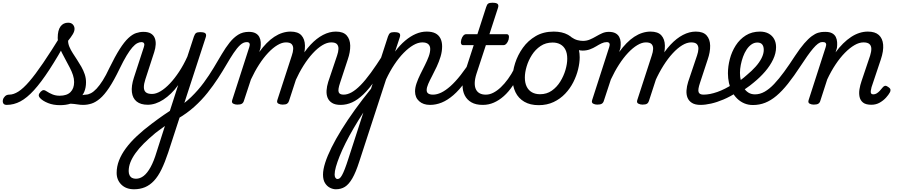

<svg xmlns="http://www.w3.org/2000/svg" viewBox="-208 -750 6560 1404"><path d="M-159 17Q-178 17 -184 5.5Q-190 -6 -186.5 -20.5Q-183 -35 -171 -46.5Q-159 -58 -140 -58Q-109 -58 -73.5 -80.5Q-38 -103 6 -154Q50 -205 107.5 -289.5Q165 -374 241 -497L290 -471Q214 -334 153 -240.5Q92 -147 40.5 -90.5Q-11 -34 -59 -8.5Q-107 17 -159 17ZM231 19Q181 19 143 3.5Q105 -12 87 -31Q75 -43 75.5 -54Q76 -65 89 -79Q101 -91 111 -91Q121 -91 135 -81Q151 -70 175 -60Q199 -50 228 -50Q281 -50 307.5 -76.5Q334 -103 334 -150Q334 -175 325.5 -201Q317 -227 303 -254Q289 -281 274 -308.5Q259 -336 245 -363.5Q231 -391 222.5 -418.5Q214 -446 214 -472Q214 -529 234.5 -556.5Q255 -584 290 -584Q313 -584 325 -570.5Q337 -557 337 -539Q337 -521 324.5 -500Q312 -479 290 -452Q290 -430 299.5 -407.5Q309 -385 324 -361.5Q339 -338 355.5 -313Q372 -288 387 -261.5Q402 -235 411.5 -207Q421 -179 421 -148Q421 -70 369 -25.5Q317 19 231 19ZM399 17Q380 17 358.5 13.5Q337 10 312 8.5Q287 7 254 13L280 -14Q311 -28 338.5 -37.5Q366 -47 387 -52.5Q408 -58 421 -58Q430 -58 432.5 -46.5Q435 -35 431.5 -20.5Q428 -6 419.5 5.5Q411 17 399 17Z M400 17Q388 17 384.5 5.5Q381 -6 385 -20.5Q389 -35 398.5 -46.5Q408 -58 420 -58Q437 -58 457 -68.5Q477 -79 498.5 -102Q520 -125 543.5 -162Q567 -199 592 -253Q634 -339 667.5 -391.5Q701 -444 730.5 -471.5Q760 -499 787 -508Q814 -517 840 -517Q851 -517 854 -505.5Q857 -494 854 -479.5Q851 -465 843.5 -453.5Q836 -442 825 -442Q811 -442 795 -433.5Q779 -425 760 -403.5Q741 -382 718 -344Q695 -306 667 -248Q625 -161 590 -108.5Q555 -56 523 -29Q491 -2 461 7.5Q431 17 400 17Z M772 634Q714 634 679.5 600Q645 566 645 514Q645 468 662.5 423Q680 378 713 333.5Q746 289 793.5 244.5Q841 200 901 155Q924 138 945.5 122Q967 106 989 91Q1011 76 1034 61L1095 -128Q1070 -93 1042.5 -66.5Q1015 -40 986.5 -21.5Q958 -3 929.5 6.5Q901 16 872 16Q821 16 791.5 -7.5Q762 -31 756.5 -75.5Q751 -120 771 -182L844 -406Q850 -423 845.5 -432.5Q841 -442 826 -442Q812 -442 805.5 -453.5Q799 -465 800.5 -479.5Q802 -494 812 -505.5Q822 -517 841 -517Q875 -517 895 -505Q915 -493 923.5 -472Q932 -451 930.5 -424.5Q929 -398 920 -370L855 -170Q844 -137 844 -112.5Q844 -88 858 -75.5Q872 -63 904 -63Q933 -63 966.5 -83Q1000 -103 1034.5 -139.5Q1069 -176 1102 -226Q1135 -276 1162 -336L1210 -483Q1217 -503 1226.5 -509Q1236 -515 1255 -515Q1286 -515 1294.5 -505.5Q1303 -496 1296 -476L1022 365Q998 437 973 488.5Q948 540 918 572Q888 604 852 619Q816 634 772 634ZM786 557Q816 557 842.5 536.5Q869 516 893 472.5Q917 429 937 362L998 171Q986 180 974 189Q962 198 950.5 206Q939 214 928 223Q880 263 843.5 299.5Q807 336 782.5 370.5Q758 405 745.5 437Q733 469 733 501Q733 519 739.5 532Q746 545 758 551Q770 557 786 557Z M1090 119Q1079 125 1068.5 119.5Q1058 114 1052.5 101.5Q1047 89 1049.5 75.5Q1052 62 1067 53Q1137 11 1189.5 -40Q1242 -91 1282 -145.5Q1322 -200 1354 -253.5Q1386 -307 1414 -354.5Q1442 -402 1471 -438.5Q1500 -475 1533.5 -496Q1567 -517 1611 -517Q1629 -517 1636.5 -505.5Q1644 -494 1642 -479.5Q1640 -465 1628.5 -453.5Q1617 -442 1596 -442Q1571 -442 1548 -420.5Q1525 -399 1500.5 -362.5Q1476 -326 1448.5 -278.5Q1421 -231 1386.5 -178Q1352 -125 1309.5 -71.5Q1267 -18 1212.5 31Q1158 80 1090 119Z M1527 15Q1511 15 1497.5 8Q1484 1 1490 -18L1615 -406Q1621 -423 1616.5 -432.5Q1612 -442 1597 -442Q1581 -442 1575 -453.5Q1569 -465 1571.5 -479.5Q1574 -494 1584.5 -505.5Q1595 -517 1612 -517Q1642 -517 1660.5 -507Q1679 -497 1688 -480Q1697 -463 1698.5 -442Q1700 -421 1697 -399L1688 -370Q1714 -406 1741.5 -434Q1769 -462 1798 -481Q1827 -500 1857 -509.5Q1887 -519 1917 -519Q1971 -519 1996 -491.5Q2021 -464 2022 -417Q2023 -370 2004 -315L1905 -11Q1901 2 1891 8.5Q1881 15 1858 15Q1842 15 1828 8Q1814 1 1820 -18L1926 -344Q1935 -370 1936 -391.5Q1937 -413 1925.5 -426.5Q1914 -440 1883 -440Q1854 -440 1820.5 -420Q1787 -400 1753 -364Q1719 -328 1687 -278.5Q1655 -229 1627 -169L1575 -11Q1571 2 1560.5 8.5Q1550 15 1527 15ZM2282 17Q2243 17 2220 2.5Q2197 -12 2187.5 -35.5Q2178 -59 2180 -89Q2182 -119 2192 -151L2257 -344Q2266 -370 2267 -391.5Q2268 -413 2256.5 -426.5Q2245 -440 2214 -440Q2183 -440 2148.5 -419Q2114 -398 2079 -360Q2044 -322 2011.5 -270.5Q1979 -219 1951 -157H1914Q1943 -242 1981 -309Q2019 -376 2063 -423Q2107 -470 2154 -494.5Q2201 -519 2248 -519Q2302 -519 2327 -491Q2352 -463 2353 -416.5Q2354 -370 2335 -315L2279 -145Q2262 -95 2268.5 -76.5Q2275 -58 2304 -58Q2319 -58 2325 -46.5Q2331 -35 2328.5 -20.5Q2326 -6 2314.5 5.5Q2303 17 2282 17Z M2283 17Q2269 17 2262.5 5.5Q2256 -6 2258.5 -20.5Q2261 -35 2272.5 -46.5Q2284 -58 2305 -58Q2333 -58 2363.5 -75Q2394 -92 2428.5 -127Q2463 -162 2503.5 -217.5Q2544 -273 2593 -350Q2602 -363 2614.5 -361.5Q2627 -360 2634.5 -350.5Q2642 -341 2636 -328Q2583 -233 2537.5 -167Q2492 -101 2450 -60.5Q2408 -20 2367 -1.5Q2326 17 2283 17Z M2248 634Q2227 634 2205 623Q2183 612 2168.5 588.5Q2154 565 2154 527Q2154 490 2170 440Q2186 390 2216.5 328.5Q2247 267 2290 197.5Q2333 128 2387.5 52.5Q2442 -23 2505 -101L2629 -483Q2636 -503 2645.5 -509Q2655 -515 2674 -515Q2705 -515 2713.5 -505.5Q2722 -496 2715 -476L2681 -373Q2716 -420 2754.5 -452.5Q2793 -485 2832.5 -502Q2872 -519 2912 -519Q2951 -519 2975.5 -506.5Q3000 -494 3012.5 -469.5Q3025 -445 3025 -411Q3025 -373 3013.5 -335.5Q3002 -298 2985.5 -262.5Q2969 -227 2952 -195Q2935 -163 2923.5 -136.5Q2912 -110 2912 -91Q2912 -74 2924 -66Q2936 -58 2958 -58Q2972 -58 2978.5 -46.5Q2985 -35 2982.5 -20.5Q2980 -6 2968.5 5.5Q2957 17 2936 17Q2887 17 2857 -10Q2827 -37 2827 -82Q2827 -109 2838 -141Q2849 -173 2865.5 -206.5Q2882 -240 2899 -273.5Q2916 -307 2927 -337Q2938 -367 2938 -392Q2938 -414 2924 -427Q2910 -440 2880 -440Q2849 -440 2814.5 -420Q2780 -400 2744.5 -364Q2709 -328 2676 -278.5Q2643 -229 2615 -169L2419 432Q2394 510 2368.5 554Q2343 598 2314.5 616Q2286 634 2248 634ZM2260 559Q2269 559 2276.5 553Q2284 547 2293 531Q2302 515 2313.5 485.5Q2325 456 2340 409L2449 73Q2410 133 2377 189.5Q2344 246 2318.5 297Q2293 348 2275.5 392Q2258 436 2248.5 469.5Q2239 503 2239 526Q2239 542 2245 550.5Q2251 559 2260 559Z M2937 17Q2923 17 2916.5 5.5Q2910 -6 2912.5 -20.5Q2915 -35 2926.5 -46.5Q2938 -58 2959 -58Q2987 -58 3018.5 -73Q3050 -88 3085.5 -119.5Q3121 -151 3160.5 -201Q3200 -251 3244 -321Q3253 -335 3265.5 -333.5Q3278 -332 3285.5 -322Q3293 -312 3286 -300Q3238 -212 3194 -151.5Q3150 -91 3107 -54Q3064 -17 3022 0Q2980 17 2937 17Z M3321 17Q3272 17 3239.5 -1.5Q3207 -20 3190.5 -52.5Q3174 -85 3174.5 -128Q3175 -171 3191 -220L3256 -420H3178Q3168 -420 3164 -430Q3160 -440 3165 -460Q3171 -480 3180.5 -490Q3190 -500 3201 -500H3283L3347 -698Q3353 -718 3362.5 -724Q3372 -730 3392 -730Q3423 -730 3431.5 -720.5Q3440 -711 3433 -691L3371 -500H3497Q3508 -500 3512 -490.5Q3516 -481 3511 -460Q3505 -441 3495 -430.5Q3485 -420 3474 -420H3345L3276 -210Q3264 -172 3263.5 -143.5Q3263 -115 3272.5 -96Q3282 -77 3300 -67.5Q3318 -58 3343 -58Q3357 -58 3363.5 -46.5Q3370 -35 3367.5 -20.5Q3365 -6 3353.5 5.5Q3342 17 3321 17Z M3324 17Q3310 17 3303.5 5.5Q3297 -6 3299.5 -20.5Q3302 -35 3313.5 -46.5Q3325 -58 3346 -58Q3372 -58 3399.5 -72Q3427 -86 3454 -111.5Q3481 -137 3506.5 -172Q3532 -207 3554 -250Q3561 -264 3574 -263.5Q3587 -263 3596 -253Q3605 -243 3600 -229Q3573 -170 3542 -124Q3511 -78 3476 -47Q3441 -16 3403 0.5Q3365 17 3324 17Z M3731 19Q3669 19 3626 -6Q3583 -31 3561.5 -75.5Q3540 -120 3540 -176Q3540 -229 3559 -288.5Q3578 -348 3615.5 -400.5Q3653 -453 3709.5 -486Q3766 -519 3841 -519Q3903 -519 3945.5 -495.5Q3988 -472 4009.5 -429.5Q4031 -387 4031 -331Q4031 -291 4019.5 -243.5Q4008 -196 3984.5 -149.5Q3961 -103 3925 -65Q3889 -27 3840.5 -4Q3792 19 3731 19ZM3741 -61Q3790 -61 3827 -87Q3864 -113 3889 -153.5Q3914 -194 3927 -238.5Q3940 -283 3940 -321Q3940 -360 3927 -386Q3914 -412 3890 -425.5Q3866 -439 3833 -439Q3783 -439 3745 -413.5Q3707 -388 3681.5 -348Q3656 -308 3643 -264Q3630 -220 3630 -183Q3630 -144 3643.5 -116.5Q3657 -89 3682 -75Q3707 -61 3741 -61Z M4052 -380Q4037 -380 4016.5 -385.5Q3996 -391 3976.5 -400.5Q3957 -410 3943 -420Q3935 -427 3933 -440Q3931 -453 3935 -465Q3939 -477 3947 -483Q3955 -489 3965 -481Q3993 -462 4014.5 -456.5Q4036 -451 4055 -451Q4082 -451 4105.5 -461Q4129 -471 4151 -484Q4173 -497 4195.5 -507Q4218 -517 4243 -517Q4257 -517 4263.5 -505.5Q4270 -494 4269 -479.5Q4268 -465 4257.5 -453.5Q4247 -442 4228 -442Q4210 -442 4191 -433Q4172 -424 4151 -411Q4130 -398 4105.5 -389Q4081 -380 4052 -380Z M4159 15Q4143 15 4129.5 8Q4116 1 4122 -18L4247 -406Q4253 -423 4248.5 -432.5Q4244 -442 4229 -442Q4213 -442 4207 -453.5Q4201 -465 4203.5 -479.5Q4206 -494 4216.5 -505.5Q4227 -517 4244 -517Q4274 -517 4292.5 -507Q4311 -497 4320 -480Q4329 -463 4330.5 -442Q4332 -421 4329 -399L4320 -370Q4346 -406 4373.5 -434Q4401 -462 4430 -481Q4459 -500 4489 -509.5Q4519 -519 4549 -519Q4603 -519 4628 -491.5Q4653 -464 4654 -417Q4655 -370 4636 -315L4537 -11Q4533 2 4523 8.5Q4513 15 4490 15Q4474 15 4460 8Q4446 1 4452 -18L4558 -344Q4567 -370 4568 -391.5Q4569 -413 4557.5 -426.5Q4546 -440 4515 -440Q4486 -440 4452.5 -420Q4419 -400 4385 -364Q4351 -328 4319 -278.5Q4287 -229 4259 -169L4207 -11Q4203 2 4192.5 8.5Q4182 15 4159 15ZM4914 17Q4875 17 4852 2.5Q4829 -12 4819.5 -35.5Q4810 -59 4812 -89Q4814 -119 4824 -151L4889 -344Q4898 -370 4899 -391.5Q4900 -413 4888.5 -426.5Q4877 -440 4846 -440Q4815 -440 4780.5 -419Q4746 -398 4711 -360Q4676 -322 4643.5 -270.5Q4611 -219 4583 -157H4546Q4575 -242 4613 -309Q4651 -376 4695 -423Q4739 -470 4786 -494.5Q4833 -519 4880 -519Q4934 -519 4959 -491Q4984 -463 4985 -416.5Q4986 -370 4967 -315L4911 -145Q4894 -95 4900.5 -76.5Q4907 -58 4936 -58Q4951 -58 4957 -46.5Q4963 -35 4960.5 -20.5Q4958 -6 4946.5 5.5Q4935 17 4914 17Z M4915 17Q4896 17 4890 5.5Q4884 -6 4888.5 -20.5Q4893 -35 4905.5 -46.5Q4918 -58 4937 -58Q4982 -58 5037.5 -77.5Q5093 -97 5153 -136Q5164 -143 5174 -138Q5184 -133 5190 -121Q5196 -109 5195 -96.5Q5194 -84 5184 -77Q5131 -43 5082.5 -22.5Q5034 -2 4991.5 7.5Q4949 17 4915 17Z M5152 -128Q5180 -144 5206 -163Q5232 -182 5255 -203Q5289 -231 5317 -262Q5345 -293 5361 -325Q5377 -357 5377 -385Q5377 -411 5365.5 -425Q5354 -439 5330 -439Q5316 -439 5309.5 -451Q5303 -463 5304.5 -479Q5306 -495 5317 -507Q5328 -519 5349 -519Q5386 -519 5412.5 -504.5Q5439 -490 5453 -464.5Q5467 -439 5467 -405Q5467 -361 5445.5 -315.5Q5424 -270 5387 -227Q5350 -184 5303 -146Q5276 -123 5245.5 -102.5Q5215 -82 5183 -64Z M5298 18Q5263 18 5234 5.5Q5205 -7 5182.5 -29Q5160 -51 5145 -80Q5130 -109 5122.5 -143.5Q5115 -178 5115 -214Q5115 -265 5129 -318.5Q5143 -372 5172 -417.5Q5201 -463 5245.5 -491Q5290 -519 5350 -519Q5361 -519 5365.5 -507Q5370 -495 5367 -479Q5364 -463 5354.5 -451Q5345 -439 5330 -439Q5307 -439 5287 -425Q5267 -411 5251.5 -387.5Q5236 -364 5225.5 -335Q5215 -306 5209 -275.5Q5203 -245 5203 -217Q5203 -187 5210 -159Q5217 -131 5230.5 -108.5Q5244 -86 5264.5 -73Q5285 -60 5313 -60Q5349 -60 5383.5 -79.5Q5418 -99 5453 -136Q5488 -173 5526 -225Q5564 -277 5606 -342Q5643 -398 5673 -432.5Q5703 -467 5728 -485.5Q5753 -504 5775 -510.5Q5797 -517 5818 -517Q5831 -517 5836 -505.5Q5841 -494 5838.5 -479.5Q5836 -465 5827 -453.5Q5818 -442 5802 -442Q5789 -442 5773 -430Q5757 -418 5737.5 -395Q5718 -372 5695 -339.5Q5672 -307 5646 -267Q5597 -192 5554 -138Q5511 -84 5470 -49.5Q5429 -15 5387 1.5Q5345 18 5298 18Z M5742 15Q5726 15 5712.5 8Q5699 1 5705 -18L5830 -406Q5836 -423 5831.5 -432.5Q5827 -442 5812 -442Q5798 -442 5792.5 -453.5Q5787 -465 5789 -479.5Q5791 -494 5800.5 -505.5Q5810 -517 5827 -517Q5858 -517 5876.5 -507Q5895 -497 5903.5 -480Q5912 -463 5913.5 -442Q5915 -421 5912 -399L5902 -367Q5929 -404 5957.5 -432Q5986 -460 6015.5 -479.5Q6045 -499 6076 -509Q6107 -519 6138 -519Q6191 -519 6218.5 -494Q6246 -469 6250 -423.5Q6254 -378 6233 -315L6165 -112Q6161 -97 6159.5 -85Q6158 -73 6162.5 -66.5Q6167 -60 6178 -60Q6191 -60 6202.5 -67Q6214 -74 6225 -85.5Q6236 -97 6246 -110Q6253 -119 6262 -122Q6271 -125 6285 -115Q6302 -105 6303.5 -94.5Q6305 -84 6299 -74Q6290 -57 6271 -36Q6252 -15 6225 0.5Q6198 16 6164 16Q6123 16 6103 0Q6083 -16 6077.5 -42Q6072 -68 6077 -98Q6082 -128 6092 -157L6155 -344Q6164 -373 6163.5 -394.5Q6163 -416 6149.5 -428Q6136 -440 6106 -440Q6075 -440 6040.5 -420Q6006 -400 5970.5 -364Q5935 -328 5902 -278.5Q5869 -229 5841 -169L5790 -11Q5786 2 5775.5 8.5Q5765 15 5742 15Z"/></svg>

Font: Playwrite CU
Style: Regular
Weight: 400
Designer: Veronika Burian, José Scaglione
Foundry: TypeTogether
Version: Version 1.002